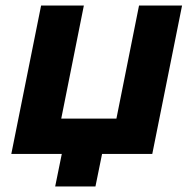

<svg xmlns="http://www.w3.org/2000/svg" viewBox="-20 -558 701 696"><path d="M532 0H350L326 118H180L204 0H21L129 -538H284L202 -128H402L484 -538H640Z"/></svg>

Font: Montserrat Alternates
Style: Bold Italic
Weight: 700
Italic angle: -11.3°
Designer: Julieta Ulanovsky
Foundry: Julieta Ulanovsky
Version: Version 7.200